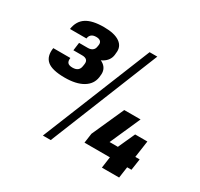

<svg xmlns="http://www.w3.org/2000/svg" viewBox="-151 -901 1147 1101"><g transform="rotate(30 423.0 -350.0)"><path d="M194 -340Q110 -340 77 -368Q44 -396 53 -454H166Q163 -432 172 -422Q181 -412 204 -412Q247 -412 252 -450L254 -463Q257 -482 247.5 -491.5Q238 -501 217 -501H159L166 -554H224Q243 -554 254.5 -563Q266 -572 268 -588L270 -600Q272 -616 263 -624.5Q254 -633 235 -633Q214 -633 203 -623.5Q192 -614 190 -597H81Q89 -652 128.5 -678Q168 -704 245 -704Q316 -704 351 -679Q386 -654 379 -609L378 -597Q373 -558 336 -536Q299 -514 238 -514L242 -544Q308 -544 340.5 -520Q373 -496 366 -451L365 -441Q358 -393 313.5 -366.5Q269 -340 194 -340ZM543 -710H594L304 10H252ZM488 -138 583 -350H691L585 -111L543 -149H801L790 -74H479ZM658 -152 707 -260H788L751 0H637Z"/></g></svg>

Font: Pathway Extreme SemiCondensed
Style: Bold Italic
Weight: 700
Width: 4
Italic angle: -8°
Version: Version 1.001;gftools[0.9.26]